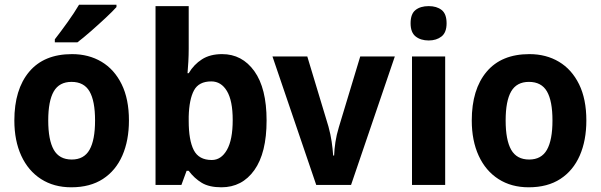

<svg xmlns="http://www.w3.org/2000/svg" viewBox="-20 -786 2553 816"><path d="M528 -274Q528 -189 500 -125Q472 -61 417.5 -25.5Q363 10 283 10Q209 10 154.5 -25Q100 -60 70.5 -124Q41 -188 41 -274Q41 -406 104 -481Q167 -556 286 -556Q357 -556 411.5 -523.5Q466 -491 497 -428Q528 -365 528 -274ZM185 -274Q185 -191 208.5 -149.5Q232 -108 285 -108Q337 -108 360.5 -149.5Q384 -191 384 -274Q384 -357 360.5 -397.5Q337 -438 284 -438Q232 -438 208.5 -397.5Q185 -357 185 -274ZM475 -756Q459 -738 429 -710Q399 -682 366.5 -653.5Q334 -625 309 -606H213V-619Q238 -651 267 -691.5Q296 -732 316 -766H475Z M782 -578Q782 -553 780.5 -524.5Q779 -496 777 -475H782Q804 -512 838.5 -534Q873 -556 924 -556Q1009 -556 1061 -483.5Q1113 -411 1113 -274Q1113 -136 1061 -63Q1009 10 921 10Q869 10 837.5 -9Q806 -28 782 -60H773L751 0H641V-760H782ZM878 -440Q825 -440 804.5 -402Q784 -364 782 -291V-272Q782 -190 803.5 -148Q825 -106 880 -106Q920 -106 944.5 -149Q969 -192 969 -276Q969 -358 944.5 -399Q920 -440 878 -440Z M1324 0 1138 -546H1286L1376 -248Q1385 -215 1389.5 -184.5Q1394 -154 1396 -125H1400Q1401 -152 1405.5 -182Q1410 -212 1420 -245L1511 -546H1658L1472 0Z M1802 -760Q1836 -760 1857 -743.5Q1878 -727 1878 -687Q1878 -648 1856.5 -631Q1835 -614 1802 -614Q1768 -614 1746.5 -631Q1725 -648 1725 -687Q1725 -727 1746 -743.5Q1767 -760 1802 -760ZM1872 -546V0H1731V-546Z M2472 -274Q2472 -189 2444 -125Q2416 -61 2361.5 -25.5Q2307 10 2227 10Q2153 10 2098.5 -25Q2044 -60 2014.5 -124Q1985 -188 1985 -274Q1985 -406 2048 -481Q2111 -556 2230 -556Q2301 -556 2355.5 -523.5Q2410 -491 2441 -428Q2472 -365 2472 -274ZM2129 -274Q2129 -191 2152.5 -149.5Q2176 -108 2229 -108Q2281 -108 2304.5 -149.5Q2328 -191 2328 -274Q2328 -357 2304.5 -397.5Q2281 -438 2228 -438Q2176 -438 2152.5 -397.5Q2129 -357 2129 -274Z"/></svg>

Font: Noto Sans Sinhala SemiCondensed
Style: Bold
Weight: 700
Width: 4
Designer: Jelle Bosma - Monotype Design Team
Foundry: Monotype Imaging Inc.
Version: Version 2.006; ttfautohint (v1.8.4.7-5d5b)